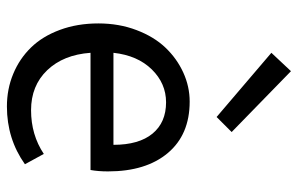

<svg xmlns="http://www.w3.org/2000/svg" viewBox="-168 -652 833 536"><g transform="rotate(90 248.0 -384.5)"><path d="M277.8 12.2Q229 12.2 186.8 -5.4Q144.5 -22.9 113.3 -54.9Q82 -86.9 64 -135.5Q45.9 -184.1 45.9 -243.2Q45.9 -300.8 64.5 -349.6Q83 -398.4 113.5 -430.4Q144 -462.4 183.1 -480.2Q222.2 -498 264.2 -498Q356.4 -498 407.7 -437Q459 -376 459 -270Q459 -242.7 455.1 -221.2H127.9Q133.3 -145.5 176.5 -100.3Q219.7 -55.2 288.1 -55.2Q356.9 -55.2 410.2 -90.8L439 -38.1Q368.2 12.2 277.8 12.2ZM127.9 -285.2H384.8Q384.8 -356.4 353.5 -394.3Q322.3 -432.1 266.1 -432.1Q213.4 -432.1 174.3 -392.3Q135.3 -352.5 127.9 -285.2ZM307.1 -573.2 127.9 -726.1 179.2 -780.8 349.1 -615.2Z"/></g></svg>

Font: Source Sans Pro
Style: Regular
Weight: 400
Designer: Paul D. Hunt
Foundry: Adobe Systems Incorporated
Version: Version 3.006;hotconv 1.0.111;makeotfexe 2.5.65597